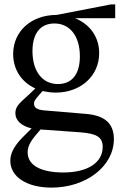

<svg xmlns="http://www.w3.org/2000/svg" viewBox="-20 -598 550 875"><path d="M234 -176C348 -176 432 -252 432 -356C432 -430 389 -488 322 -515H505V-578H486L238 -530C123 -530 40 -456 40 -352C40 -280 79 -223 141 -195L114 -169C77 -134 50 -117 50 -83C50 -48 79 -23 124 -13L84 27C38 73 27 107 27 135C27 207 101 257 215 257C372 257 499 160 499 36C499 -35 458 -72 371 -79L180 -95C148 -98 135 -108 135 -126C135 -136 139 -143 158 -165L174 -183C193 -179 213 -176 234 -176ZM244 -215C173 -215 128 -273 128 -365C128 -446 164 -491 228 -491C299 -491 344 -433 344 -341C344 -260 308 -215 244 -215ZM106 96C106 62 127 35 165 -8L346 5C423 11 448 28 448 72C448 142 381 188 269 188C167 188 106 156 106 96Z"/></svg>

Font: Hedvig Letters Serif 24pt
Style: Regular
Weight: 400
Designer: Alexander Örn & Tor Weibull
Foundry: Kanon Foundry
Version: Version 1.000